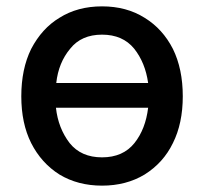

<svg xmlns="http://www.w3.org/2000/svg" viewBox="-20 -573 642 604"><path d="M167 -24Q110 -60 78 -123Q47 -185 47 -270Q47 -356 78 -419Q112 -484 167 -517Q224 -553 301 -553Q378 -553 435 -517Q492 -482 524 -419Q555 -356 555 -270Q555 -185 524 -123Q494 -61 435 -24Q377 11 301 11Q225 11 167 -24ZM403 -123Q438 -167 446 -234H156Q163 -170 199 -123Q235 -78 301 -78Q367 -78 403 -123ZM402 -420Q366 -464 301 -464Q236 -464 201 -420Q164 -376 157 -312H446Q437 -376 402 -420Z"/></svg>

Font: Sinter Medium
Style: Regular
Weight: 500
Foundry: Adobe & rsms
Version: Version 1.000